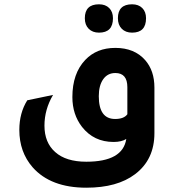

<svg xmlns="http://www.w3.org/2000/svg" viewBox="-20 -684 819 894"><path d="M441 -532Q411 -532 393 -550Q375 -568 375 -599Q375 -664 441 -664Q471 -664 488.5 -646.5Q506 -629 506 -599Q506 -532 441 -532ZM595 -532Q565 -532 547 -550Q529 -568 529 -599Q529 -664 595 -664Q625 -664 642.5 -646.5Q660 -629 660 -599Q660 -532 595 -532ZM699 -64Q699 59 609 127Q526 190 382 190Q216 190 132 95Q70 24 70 -79Q70 -158 107 -217L227 -242Q187 -174 187 -99Q187 -20 237 24Q287 69 382 69Q552 69 568 -37Q546 -23 509 -23Q417 -23 362 -93Q317 -151 317 -232Q317 -342 377 -405Q430 -461 517 -461Q606 -461 656 -404Q699 -355 699 -276ZM573 -278Q573 -344 517 -344Q481 -344 460.5 -315Q440 -286 440 -236Q440 -130 516 -130Q557 -130 573 -152Z"/></svg>

Font: Space Grotesk SemiBold
Style: Regular
Weight: 600
Designer: Florian Karsten
Foundry: Florian Karsten
Version: Version 2.000